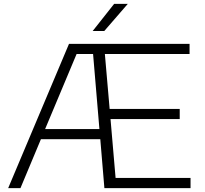

<svg xmlns="http://www.w3.org/2000/svg" viewBox="-20 -965 1050 985"><path d="M22 0 334 -740H952.5V-688H518L542.5 -406H902V-354H547L573 -52H957.5V0H515.5L494.5 -251H190L85 0ZM373 -688 211.5 -303H490L457.5 -688ZM455.5 -806 565.5 -945H635.5L515 -806Z"/></svg>

Font: Encode Sans Expanded Light
Style: Regular
Weight: 300
Width: 7
Designer: Multiple Designers
Foundry: Impallari Type
Version: Version 3.000; ttfautohint (v1.8.3) -l 8 -r 50 -G 200 -x 14 